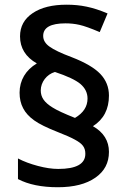

<svg xmlns="http://www.w3.org/2000/svg" viewBox="-20 -787 541 814"><path d="M63 -394C63 -369.1 67.9 -347.2 78.1 -328.1C87.9 -309.1 103.5 -292 124.5 -276.9C145.5 -261.7 179.2 -245.1 225.1 -227.1C256.8 -214.8 280.8 -204.1 296.9 -195.3C329.6 -177.7 341.8 -162.6 341.8 -134.8C341.8 -92.3 303.7 -70.8 227.1 -70.8C200.7 -70.8 171.9 -75.2 140.6 -83.5C109.4 -91.8 81.1 -102.1 56.2 -115.2V-27.8C99.6 -4.9 156.2 6.8 225.1 6.8C293 6.8 345.7 -6.8 384.3 -33.7C422.9 -60.5 441.9 -96.7 441.9 -143.1C441.9 -189.5 419.4 -226.1 374 -252C419.4 -280.8 441.9 -324.2 441.9 -381.8C441.9 -417.5 429.7 -447.8 405.3 -473.6C380.9 -499 340.3 -522.9 283.2 -544.9C238.8 -561.5 208 -576.2 189.9 -589.4C171.9 -602.1 163.1 -617.2 163.1 -634.8C163.1 -670.4 194.8 -688 257.8 -688C277.8 -688 297.4 -686 316.9 -681.6C336.4 -677.2 365.2 -667 402.8 -650.9L436 -730C371.6 -757.3 321.3 -767.1 262.2 -767.1C202.1 -767.1 154.3 -755.4 118.7 -731.4C83 -707.5 64.9 -674.8 64.9 -632.8C64.9 -583.5 88.9 -544.9 136.2 -518.1C88.9 -490.2 63 -446.3 63 -394ZM152.8 -403.8C152.8 -438.5 177.7 -471.7 212.9 -481.9C264.6 -464.8 300.8 -447.8 320.8 -431.2C340.8 -414.1 351.1 -393.6 351.1 -369.1C351.1 -335.4 333.5 -308.1 297.9 -287.1C252.4 -305.2 220.7 -319.8 203.1 -331.1C167.5 -353 152.8 -374.5 152.8 -403.8Z"/></svg>

Font: Sahel SemiBold
Style: Bold
Weight: 600
Foundry: Saber Rastikerdar (saber.rastikerdar@gmail.com)
Version: Version 3.4.0